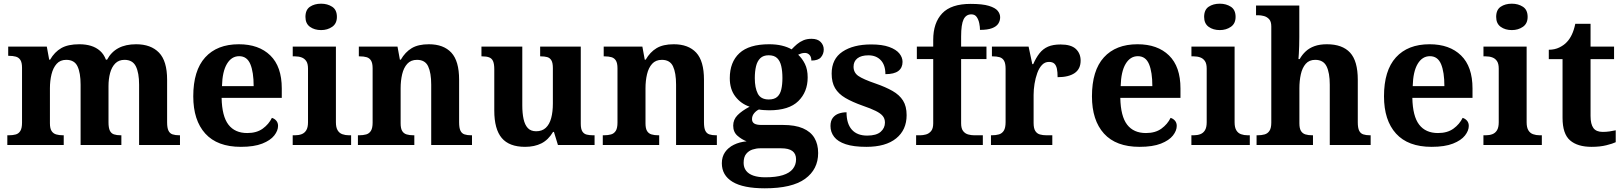

<svg xmlns="http://www.w3.org/2000/svg" viewBox="-20 -790 8842 1046"><path d="M19.9 0V-53H27.7Q50.7 -53 66.5 -57.7Q82.3 -62.4 91.2 -77.4Q100 -92.3 100 -122.1V-420.8Q100 -449 91.2 -463Q82.3 -476.9 66.3 -481.4Q50.2 -485.9 28.2 -485.9H24.7V-536H235L248 -464.9H253Q277.2 -506.9 313.9 -527.9Q350.5 -548.9 412.1 -548.9Q447.6 -548.9 475.8 -540.2Q504 -531.5 524.9 -513.1Q545.7 -494.8 557.1 -464.9H563.4Q585.9 -506.9 625.2 -527.9Q664.5 -548.9 721.6 -548.9Q802 -548.9 846.2 -503.3Q890.4 -457.6 890.4 -355.8V-123.9Q890.4 -93.4 897.8 -78.2Q905.1 -63 920 -58Q934.9 -53 956.9 -53H960.5V0H737.8V-328.8Q737.8 -393.2 720.1 -428.6Q702.4 -464 658.3 -464Q627.2 -464 607.9 -444.4Q588.6 -424.8 579.8 -392.2Q571.1 -359.7 571.1 -320.8V-123.9Q571.1 -93.4 578.5 -78.2Q585.9 -63 600.8 -58Q615.6 -53 637.6 -53H641.2V0H419.1V-328.8Q419.1 -393.2 402.2 -428.6Q385.4 -464 340.8 -464Q308.2 -464 288.8 -442.4Q269.4 -420.8 260.7 -385.5Q252 -350.2 252 -309V-118.3Q252 -90.4 260.9 -76.5Q269.8 -62.6 285.7 -57.8Q301.6 -53 323.6 -53H327.2V0Z M1292.1 10Q1164 10 1098.4 -62.3Q1032.9 -134.6 1032.9 -265.2Q1032.9 -405.7 1097.8 -477.3Q1162.8 -548.9 1281 -548.9Q1390.2 -548.9 1452.6 -488Q1515.1 -427.2 1515.1 -308.2V-256.9H1187.3Q1189.3 -156.6 1224.5 -110.9Q1259.7 -65.2 1327 -65.2Q1378.4 -65.2 1411.5 -89.3Q1444.5 -113.4 1461.3 -147.9Q1475.3 -143.8 1485.1 -132.5Q1494.8 -121.1 1494.8 -104.1Q1494.8 -78.3 1474.1 -51.8Q1453.3 -25.3 1408.8 -7.7Q1364.3 10 1292.1 10ZM1361.9 -320.8Q1361.9 -397.3 1343.8 -440.6Q1325.6 -483.9 1283 -483.9Q1241.4 -483.9 1216.4 -442.1Q1191.4 -400.4 1189.3 -320.8Z M1574.6 0V-53H1587Q1607.3 -53 1623.2 -59Q1639.1 -64.9 1648.5 -80.3Q1658 -95.7 1658 -124.1V-416.1Q1658 -443.2 1648.3 -457.4Q1638.5 -471.7 1622.6 -477.3Q1606.7 -483 1587 -483H1574.8V-536H1810V-123.9Q1810 -95.8 1819.3 -80.3Q1828.5 -64.8 1844.9 -58.9Q1861.3 -53 1881 -53H1892.8V0ZM1729.4 -626.1Q1693.3 -626.1 1668.6 -643.9Q1644 -661.7 1644 -698Q1644 -736.5 1668.6 -753.2Q1693.3 -769.9 1729.4 -769.9Q1764 -769.9 1789.7 -753.2Q1815.4 -736.5 1815.4 -698Q1815.4 -661.7 1789.7 -643.9Q1764 -626.1 1729.4 -626.1Z M1929.9 0V-53H1935.6Q1958.6 -53 1975 -57.7Q1991.5 -62.4 2000.8 -77.4Q2010 -92.3 2010 -122.1V-417.9Q2010 -446.1 2001.3 -460.1Q1992.7 -474 1977 -478.5Q1961.3 -483 1939.3 -483H1934.9V-536H2145.6L2158.6 -464.9H2163.6Q2187.6 -506.4 2223 -527.6Q2258.3 -548.9 2316.7 -548.9Q2396.3 -548.9 2438.8 -503.3Q2481.2 -457.6 2481.2 -355.8V-123.9Q2481.2 -93.4 2488.4 -78.2Q2495.6 -63 2510.3 -58Q2524.9 -53 2546.9 -53H2551.4V0H2329.2V-328.8Q2329.2 -393.2 2312.5 -428.6Q2295.9 -464 2251.7 -464Q2218.3 -464 2198.8 -442.4Q2179.2 -420.8 2170.9 -385.5Q2162.6 -350.2 2162.6 -309V-118.3Q2162.6 -90.4 2171 -76.5Q2179.4 -62.6 2195.1 -57.8Q2210.7 -53 2232.7 -53H2237.2V0Z M2840.7 10Q2754.2 10 2713.5 -38.2Q2672.8 -86.5 2672.8 -187.7V-412.1Q2672.8 -441.5 2666.2 -456.6Q2659.7 -471.7 2645.2 -477.3Q2630.8 -483 2606.5 -483H2602.9V-536H2825.4V-215.9Q2825.4 -173.5 2832.3 -141.7Q2839.2 -109.8 2855.5 -92.3Q2871.8 -74.9 2900.8 -74.9Q2933.2 -74.9 2953.4 -93.6Q2973.6 -112.4 2982.8 -146.6Q2992 -180.8 2992 -227V-419.1Q2992 -448.2 2983.6 -461.7Q2975.2 -475.3 2960.5 -479.1Q2945.8 -483 2926.3 -483H2922.7V-536H3144V-116Q3144 -87.5 3152.6 -73.9Q3161.2 -60.3 3176.5 -56.7Q3191.8 -53 3210.9 -53H3219.2V0H3019.6L2997.9 -71.1H2992.9Q2967.1 -27.9 2929.6 -9Q2892 10 2840.7 10Z M3263.9 0V-53H3269.6Q3292.6 -53 3309 -57.7Q3325.5 -62.4 3334.8 -77.4Q3344 -92.3 3344 -122.1V-417.9Q3344 -446.1 3335.3 -460.1Q3326.7 -474 3311 -478.5Q3295.3 -483 3273.3 -483H3268.9V-536H3479.6L3492.6 -464.9H3497.6Q3521.6 -506.4 3557 -527.6Q3592.3 -548.9 3650.7 -548.9Q3730.3 -548.9 3772.8 -503.3Q3815.2 -457.6 3815.2 -355.8V-123.9Q3815.2 -93.4 3822.4 -78.2Q3829.6 -63 3844.3 -58Q3858.9 -53 3880.9 -53H3885.4V0H3663.2V-328.8Q3663.2 -393.2 3646.5 -428.6Q3629.9 -464 3585.7 -464Q3552.3 -464 3532.8 -442.4Q3513.2 -420.8 3504.9 -385.5Q3496.6 -350.2 3496.6 -309V-118.3Q3496.6 -90.4 3505 -76.5Q3513.4 -62.6 3529.1 -57.8Q3544.7 -53 3566.7 -53H3571.2V0Z M4146.6 235.9Q4029.3 235.9 3970.9 200.6Q3912.5 165.3 3912.5 99.2Q3912.5 64.3 3930 38.9Q3947.5 13.6 3978.1 -1.4Q4008.6 -16.4 4047.4 -20.1Q4021 -30.2 3997.7 -50.4Q3974.4 -70.7 3974.4 -105.6Q3974.4 -138.5 3998 -162.5Q4021.7 -186.5 4063.8 -208.8Q4016.7 -224.5 3986.3 -264Q3955.8 -303.5 3955.8 -363.9Q3955.8 -451.6 4008.3 -500.3Q4060.8 -548.9 4170.5 -548.9Q4208.8 -548.9 4239.6 -541.5Q4270.5 -534.1 4292.6 -521.1Q4306.7 -536.2 4322.1 -549.3Q4337.6 -562.3 4356.9 -570.5Q4376.3 -578.6 4401.2 -578.6Q4434.1 -578.6 4450.9 -561.4Q4467.7 -544.1 4467.7 -520.2Q4467.7 -496.3 4452.6 -478.2Q4437.5 -460.1 4400.2 -460.1Q4400.2 -480.4 4390 -491Q4379.7 -501.6 4365.5 -501.6Q4353.7 -501.6 4344.8 -498.6Q4336 -495.6 4328.3 -492Q4350.5 -471.5 4365.3 -441.6Q4380.1 -411.6 4380.1 -368.1Q4380.1 -289.4 4329.2 -239.3Q4278.3 -189.1 4170.5 -189.1Q4159.6 -189.1 4141.5 -190.3Q4123.4 -191.5 4114.6 -193.5Q4100.8 -187.6 4088.8 -173.5Q4076.9 -159.3 4076.9 -141Q4076.9 -124.7 4089.2 -117Q4101.6 -109.3 4127.8 -109.3H4244.9Q4311.9 -109.3 4354.2 -91Q4396.6 -72.7 4416.9 -38.6Q4437.2 -4.5 4437.2 43.7Q4437.2 132.6 4366 184.3Q4294.8 235.9 4146.6 235.9ZM4149.2 175.9Q4207.9 175.9 4244.8 164.2Q4281.8 152.5 4299.3 130.2Q4316.9 107.9 4316.9 78.1Q4316.9 47.8 4297 32.9Q4277.1 17.9 4236.3 17.9H4120.4Q4100.5 17.9 4079.8 24.6Q4059.2 31.2 4045.2 48.3Q4031.2 65.4 4031.2 97.3Q4031.2 122.2 4044.6 139.9Q4057.9 157.6 4084.4 166.8Q4111 175.9 4149.2 175.9ZM4168.1 -248.1Q4198.2 -248.1 4214.2 -262.3Q4230.2 -276.4 4236.4 -303Q4242.6 -329.5 4242.6 -365Q4242.6 -401.9 4236.2 -429.9Q4229.8 -458 4213.8 -473.4Q4197.7 -488.9 4167.6 -488.9Q4138.5 -488.9 4122 -472.9Q4105.5 -457 4098.8 -428.9Q4092.1 -400.9 4092.1 -364Q4092.1 -311.6 4108.4 -279.9Q4124.7 -248.1 4168.1 -248.1Z M4700.1 10Q4630.4 10 4587.3 -4.3Q4544.2 -18.6 4524.3 -44.5Q4504.4 -70.3 4504.4 -103.5Q4504.4 -131.7 4517.1 -148.2Q4529.9 -164.6 4549.9 -171.5Q4569.9 -178.3 4591.8 -178.3Q4591.8 -116.5 4620.5 -83.9Q4649.2 -51.3 4704.4 -51.3Q4754.5 -51.3 4777.8 -71.9Q4801.1 -92.5 4801.1 -122Q4801.1 -143.6 4789.1 -158.1Q4777.2 -172.7 4750.7 -185.8Q4724.2 -199 4679.8 -214.2Q4623 -234.3 4585.4 -256.4Q4547.9 -278.5 4529.3 -309.9Q4510.8 -341.3 4510.8 -388.9Q4510.8 -469.1 4569.9 -508.5Q4628.9 -547.9 4726.1 -547.9Q4786.3 -547.9 4824 -534.2Q4861.7 -520.6 4879.4 -499Q4897 -477.4 4897 -453Q4897 -420.8 4874.2 -403.4Q4851.3 -386 4803.6 -386Q4803.6 -435.5 4778.5 -462Q4753.4 -488.6 4711.2 -488.6Q4671.8 -488.6 4650.9 -472.1Q4630.1 -455.7 4630.1 -426.5Q4630.1 -394.3 4656.3 -376.2Q4682.5 -358 4751.2 -334.5Q4804.8 -315.9 4842.4 -294.5Q4880.1 -273.1 4899.6 -242.1Q4919.2 -211 4919.2 -162.7Q4919.2 -82.3 4862.3 -36.2Q4805.4 10 4700.1 10Z M4970.9 0V-53H4993.2Q5008 -53 5024.5 -57.4Q5041 -61.9 5052.6 -75.9Q5064.1 -90 5064.1 -118.1V-468.1H4974.9V-536H5064.1V-572.7Q5064.1 -665.7 5113.1 -717.3Q5162 -768.8 5267.8 -768.8Q5332.6 -768.8 5367.4 -758.1Q5402.3 -747.4 5415.5 -731Q5428.7 -714.6 5428.7 -695.9Q5428.7 -676.8 5418.5 -661.1Q5408.3 -645.4 5384.3 -636.3Q5360.3 -627.2 5318.9 -627.2Q5318.9 -643.7 5314.9 -663.4Q5310.9 -683 5301 -697.4Q5291 -711.8 5272 -711.8Q5242.9 -711.8 5229.5 -684.3Q5216.1 -656.8 5216.1 -590.9V-536H5354.2V-468.1H5216.1V-118.1Q5216.1 -90 5227.1 -75.9Q5238.1 -61.9 5254.8 -57.4Q5271.5 -53 5287.1 -53H5334.4V0Z M5378.7 0V-53H5382.8Q5405.8 -53 5422.6 -58Q5439.3 -63 5448.9 -78.5Q5458.4 -94 5458.4 -125V-415Q5458.4 -445 5449.8 -459.5Q5441.2 -474 5425.3 -478.5Q5409.5 -483 5387.5 -483H5383.9V-536H5583.7L5603.9 -440.5H5608.9Q5624.2 -475.7 5643.2 -499.8Q5662.3 -524 5689.6 -535.9Q5716.9 -547.7 5758 -547.7Q5815.4 -547.7 5841.3 -523.2Q5867.2 -498.7 5867.2 -459.7Q5867.2 -414.2 5834.4 -391.8Q5801.6 -369.5 5741.7 -369.5Q5741.7 -397.5 5737.9 -415.7Q5734 -433.8 5724 -443.3Q5713.9 -452.7 5694.5 -452.7Q5672.3 -452.7 5656.5 -436Q5640.7 -419.2 5630.9 -391.8Q5621 -364.5 5616 -333.2Q5611 -302 5611 -273V-120Q5611 -91 5620.2 -76.5Q5629.4 -62 5645.3 -57.5Q5661.2 -53 5680.8 -53H5712.9V0Z M6188.1 10Q6060 10 5994.4 -62.3Q5928.9 -134.6 5928.9 -265.2Q5928.9 -405.7 5993.8 -477.3Q6058.8 -548.9 6177 -548.9Q6286.2 -548.9 6348.6 -488Q6411.1 -427.2 6411.1 -308.2V-256.9H6083.3Q6085.3 -156.6 6120.5 -110.9Q6155.7 -65.2 6223 -65.2Q6274.4 -65.2 6307.5 -89.3Q6340.5 -113.4 6357.3 -147.9Q6371.3 -143.8 6381.1 -132.5Q6390.8 -121.1 6390.8 -104.1Q6390.8 -78.3 6370.1 -51.8Q6349.3 -25.3 6304.8 -7.7Q6260.3 10 6188.1 10ZM6257.9 -320.8Q6257.9 -397.3 6239.8 -440.6Q6221.6 -483.9 6179 -483.9Q6137.4 -483.9 6112.4 -442.1Q6087.4 -400.4 6085.3 -320.8Z M6470.6 0V-53H6483Q6503.3 -53 6519.2 -59Q6535.1 -64.9 6544.5 -80.3Q6554 -95.7 6554 -124.1V-416.1Q6554 -443.2 6544.3 -457.4Q6534.5 -471.7 6518.6 -477.3Q6502.7 -483 6483 -483H6470.8V-536H6706V-123.9Q6706 -95.8 6715.3 -80.3Q6724.5 -64.8 6740.9 -58.9Q6757.3 -53 6777 -53H6788.8V0ZM6625.4 -626.1Q6589.3 -626.1 6564.6 -643.9Q6540 -661.7 6540 -698Q6540 -736.5 6564.6 -753.2Q6589.3 -769.9 6625.4 -769.9Q6660 -769.9 6685.7 -753.2Q6711.4 -736.5 6711.4 -698Q6711.4 -661.7 6685.7 -643.9Q6660 -626.1 6625.4 -626.1Z M6825.7 0V-53H6831.4Q6852.7 -53 6869.4 -57.7Q6886.2 -62.4 6896 -77.4Q6905.9 -92.3 6905.9 -122.1V-645.9Q6905.9 -673 6893.8 -685.8Q6881.7 -698.6 6865.2 -702.8Q6848.8 -707 6834.9 -707H6822.8V-760H7058.5V-587.6Q7058.5 -564.3 7057.8 -540.8Q7057 -517.2 7056 -498Q7055 -478.8 7053.9 -468.3H7060.6Q7073.9 -492 7093.4 -510.1Q7112.8 -528.3 7141.2 -538.6Q7169.6 -548.9 7208.8 -548.9Q7293 -548.9 7335.1 -503.3Q7377.1 -457.6 7377.1 -355.8V-123.9Q7377.1 -93.4 7384.5 -78.2Q7391.9 -63 7406.8 -58Q7421.6 -53 7443.6 -53H7447.2V0H7224.5V-328.8Q7224.5 -393.2 7207 -428.6Q7189.4 -464 7145.2 -464Q7112.4 -464 7093.5 -442.3Q7074.6 -420.5 7066.8 -385.2Q7059 -349.9 7059 -309V-118.3Q7059 -90.4 7067.6 -76.5Q7076.2 -62.6 7091.8 -57.8Q7107.4 -53 7129.4 -53H7133V0Z M7779.1 10Q7651 10 7585.4 -62.3Q7519.9 -134.6 7519.9 -265.2Q7519.9 -405.7 7584.8 -477.3Q7649.8 -548.9 7768 -548.9Q7877.2 -548.9 7939.6 -488Q8002.1 -427.2 8002.1 -308.2V-256.9H7674.3Q7676.3 -156.6 7711.5 -110.9Q7746.7 -65.2 7814 -65.2Q7865.4 -65.2 7898.5 -89.3Q7931.5 -113.4 7948.3 -147.9Q7962.3 -143.8 7972.1 -132.5Q7981.8 -121.1 7981.8 -104.1Q7981.8 -78.3 7961.1 -51.8Q7940.3 -25.3 7895.8 -7.7Q7851.3 10 7779.1 10ZM7848.9 -320.8Q7848.9 -397.3 7830.8 -440.6Q7812.6 -483.9 7770 -483.9Q7728.4 -483.9 7703.4 -442.1Q7678.4 -400.4 7676.3 -320.8Z M8061.6 0V-53H8074Q8094.3 -53 8110.2 -59Q8126.1 -64.9 8135.5 -80.3Q8145 -95.7 8145 -124.1V-416.1Q8145 -443.2 8135.3 -457.4Q8125.5 -471.7 8109.6 -477.3Q8093.7 -483 8074 -483H8061.8V-536H8297V-123.9Q8297 -95.8 8306.3 -80.3Q8315.5 -64.8 8331.9 -58.9Q8348.3 -53 8368 -53H8379.8V0ZM8216.4 -626.1Q8180.3 -626.1 8155.6 -643.9Q8131 -661.7 8131 -698Q8131 -736.5 8155.6 -753.2Q8180.3 -769.9 8216.4 -769.9Q8251 -769.9 8276.7 -753.2Q8302.4 -736.5 8302.4 -698Q8302.4 -661.7 8276.7 -643.9Q8251 -626.1 8216.4 -626.1Z M8650.9 10Q8574.3 10 8533.5 -25.4Q8492.6 -60.7 8492.6 -147.9V-468H8417.7V-519Q8450.2 -519 8475.7 -531.7Q8501.2 -544.4 8516 -560.9Q8531.3 -576.5 8543.2 -601.4Q8555 -626.2 8562 -660.2H8645.2V-536H8773.3V-468H8645.2V-158.2Q8645.2 -113.6 8660.7 -92.5Q8676.1 -71.4 8711.3 -71.4Q8730.5 -71.4 8748.4 -74Q8766.3 -76.6 8782.3 -80.2V-15.3Q8766.4 -7.5 8731.7 1.2Q8697 10 8650.9 10Z"/></svg>

Font: Noto Serif Sinhala
Style: Regular
Weight: 400
Designer: Jelle Bosma - Monotype Design Team
Foundry: Monotype Imaging Inc.
Version: Version 2.006